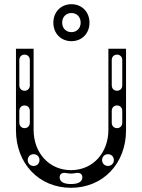

<svg xmlns="http://www.w3.org/2000/svg" viewBox="-20 -882 676 914"><path d="M318 12C470 12 580 -103 580 -262V-650H496V-264C496 -153 421 -72 318 -72C215 -72 140 -153 140 -264V-650H56V-262C56 -103 166 12 318 12ZM140 -92C124 -92 112 -104 112 -120C112 -136 124 -148 140 -148C156 -148 168 -136 168 -120C168 -104 156 -92 140 -92ZM372 -38C372 -18 354 -6 320 -6H316C282 -6 264 -18 264 -38C264 -54 276 -62 296 -58C312 -55 324 -55 340 -58C360 -62 372 -54 372 -38ZM97 -272C82 -272 72 -283 72 -298V-354C72 -369 82 -380 97 -380C112 -380 122 -369 122 -354V-298C122 -283 112 -272 97 -272ZM494 -92C478 -92 466 -104 466 -120C466 -136 478 -148 494 -148C510 -148 522 -136 522 -120C522 -104 510 -92 494 -92ZM97 -450C82 -450 72 -461 72 -476V-596C72 -611 82 -622 97 -622C112 -622 122 -611 122 -596V-476C122 -461 112 -450 97 -450ZM537 -272C522 -272 512 -283 512 -298V-354C512 -369 522 -380 537 -380C552 -380 562 -369 562 -354V-298C562 -283 552 -272 537 -272ZM537 -450C522 -450 512 -461 512 -476V-596C512 -611 522 -622 537 -622C552 -622 562 -611 562 -596V-476C562 -461 552 -450 537 -450ZM320 -686C370 -686 406 -723 406 -774C406 -825 370 -862 320 -862C270 -862 234 -825 234 -774C234 -723 270 -686 320 -686ZM320 -729C294 -729 276 -748 276 -774C276 -801 294 -820 320 -820C346 -820 364 -801 364 -774C364 -748 346 -729 320 -729Z"/></svg>

Font: Apfel Grotezk Brukt
Style: Regular
Weight: 300
Designer: Luigi Gorlero
Foundry: © 2023, Luigi Gorlero & Collletttivo
Version: Version 2.000;Glyphs 3.2 (3217)